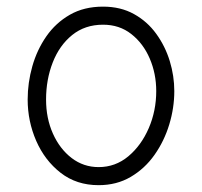

<svg xmlns="http://www.w3.org/2000/svg" viewBox="-20 -536 606 576"><path d="M289.1 -516.1Q341.8 -516.1 381.8 -493.9Q421.9 -471.7 448.7 -434.6Q475.6 -397.5 489.3 -352.8Q502.9 -308.1 502.9 -262.7Q502.9 -212.4 487.8 -162.6Q472.7 -112.8 443.6 -71.5Q414.6 -30.3 372.3 -5.4Q330.1 19.5 275.9 19.5Q209.5 19.5 161.9 -17.6Q114.3 -54.7 88.6 -113.5Q63 -172.4 63 -237.3Q63 -287.6 76.9 -336.9Q90.8 -386.2 118.9 -426.8Q147 -467.3 189.5 -491.7Q231.9 -516.1 289.1 -516.1ZM289.1 -461.9Q234.9 -461.9 196.5 -430.9Q158.2 -399.9 138.2 -348.6Q118.2 -297.4 118.2 -237.3Q118.2 -181.2 138.7 -135.3Q159.2 -89.4 194.8 -62Q230.5 -34.7 275.9 -34.7Q326.2 -34.7 365 -67.1Q403.8 -99.6 426.3 -151.6Q448.7 -203.6 448.7 -262.7Q448.7 -314.9 429.2 -360.4Q409.7 -405.8 374 -433.8Q338.4 -461.9 289.1 -461.9Z"/></svg>

Font: Mikhak-FD Light
Style: Regular
Weight: 300
Designer: Amin Abedi
Version: Version 3.2